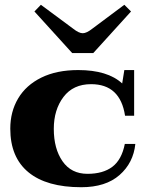

<svg xmlns="http://www.w3.org/2000/svg" viewBox="-20 -773 625 803"><path d="M124 -725 151 -753 286 -653Q310 -634 326 -634Q342 -634 366 -653L500 -753L528 -725L370 -551H282ZM23 -235Q23 -306 56 -361.5Q89 -417 153 -448.5Q217 -480 307 -480Q430 -480 491 -424L500 -480H541V-289H503Q483 -421 361 -421Q286 -421 245.5 -367.5Q205 -314 205 -234Q205 -151 241.5 -98.5Q278 -46 346 -46Q411 -46 450 -75.5Q489 -105 502 -171H546Q538 -92 480 -41Q422 10 320 10Q175 10 99 -52.5Q23 -115 23 -235Z"/></svg>

Font: Taviraj Bold
Style: Regular
Weight: 700
Designer: Katatrad Team
Foundry: CadsonDemak
Version: Version 1.030